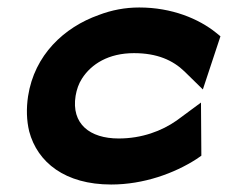

<svg xmlns="http://www.w3.org/2000/svg" viewBox="-20 -482 609 513"><path d="M55 -225C50 -192 51 -160 58 -131C80 -48 154 11 277 11C364 11 446 -19 505 -57L518 -66L517 -208L452 -160C412 -132 359 -112 297 -112C220 -112 170 -151 182 -226C185 -243 190 -258 199 -272C224 -311 270 -340 338 -340C400 -340 442 -321 473 -291L522 -243L569 -385L558 -394C511 -432 439 -462 352 -462C314 -462 278 -455 244 -442C151 -409 72 -335 55 -225Z"/></svg>

Font: Charger Sport
Style: UltObl
Weight: 1000
Designer: Jasper
Foundry: Cannot Into Space Fonts
Version: Version 1.1